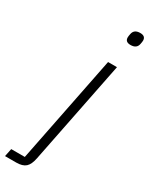

<svg xmlns="http://www.w3.org/2000/svg" viewBox="-319 -781 808 1028"><g transform="rotate(30 84.5 -266.5)"><path d="M13 151 145 -512H200L73 125Q65 166 46 183Q27 200 -12 200H-81L-71 151ZM203 -651Q170 -651 170 -679Q170 -687 173 -701Q179 -733 217 -733Q250 -733 250 -705Q250 -697 247 -683Q241 -651 203 -651Z"/></g></svg>

Font: IBM Plex Sans Light
Style: Italic
Weight: 300
Italic angle: -11.31°
Designer: Mike Abbink, Paul van der Laan, Pieter van Rosmalen
Foundry: Bold Monday
Version: Version 3.0